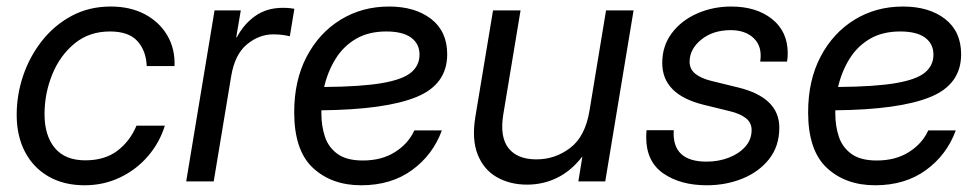

<svg xmlns="http://www.w3.org/2000/svg" viewBox="-20 -547 2952 579"><path d="M234.9 11.7Q172.4 11.7 126.2 -14.9Q80.1 -41.5 55.2 -89.4Q30.3 -137.2 30.3 -200.7Q30.3 -261.2 50 -319.3Q69.8 -377.4 107.2 -424.6Q144.5 -471.7 196.8 -499.5Q249 -527.3 314 -527.3Q372.6 -527.3 416.5 -504.2Q460.4 -481 484.4 -440.4Q508.3 -399.9 506.3 -347.7H422.4Q420.9 -393.1 394.8 -422.6Q368.7 -452.1 311.5 -452.1Q249 -452.1 204.8 -415.8Q160.6 -379.4 137.5 -322.3Q114.3 -265.1 114.3 -202.6Q114.3 -138.2 145.3 -100.8Q176.3 -63.5 237.3 -63.5Q295.4 -63.5 333.5 -92Q371.6 -120.6 391.6 -168H477.1Q461.4 -117.2 426.5 -76.4Q391.6 -35.6 342.3 -12Q293 11.7 234.9 11.7Z M541.5 0 627 -515.6H706.1L692.4 -434.6H694.3Q715.3 -474.6 750 -499Q784.7 -523.4 833 -523.4Q844.2 -523.4 853.5 -522.5Q862.8 -521.5 867.7 -520.5L854 -437.5Q849.1 -439 835.7 -441.2Q822.3 -443.4 804.2 -443.4Q761.2 -443.4 724.6 -413.1Q688 -382.8 677.2 -317.4L624.5 0Z M1069.3 11.7Q980 11.7 923.6 -40.8Q867.2 -93.3 867.2 -208.5Q867.2 -304.7 904.8 -376.2Q942.4 -447.8 1007.1 -487.5Q1071.8 -527.3 1153.3 -527.3Q1231.9 -527.3 1280.3 -489.7Q1328.6 -452.1 1328.6 -383.3Q1328.6 -292 1235.1 -254.2Q1141.6 -216.3 949.2 -214.4Q949.2 -209 949.2 -203.6Q949.2 -167.5 959.7 -135.3Q970.2 -103 997.6 -83Q1024.9 -63 1074.2 -63Q1130.9 -63 1171.1 -88.4Q1211.4 -113.8 1229.5 -153.8H1312.5Q1285.6 -80.1 1222.7 -34.2Q1159.7 11.7 1069.3 11.7ZM957.5 -284.7Q1069.3 -285.6 1131.8 -296.4Q1194.3 -307.1 1219.7 -328.4Q1245.1 -349.6 1245.1 -382.3Q1245.1 -415 1219.7 -433.6Q1194.3 -452.1 1145 -452.1Q1091.3 -452.1 1053.2 -429.7Q1015.1 -407.2 991.7 -369.1Q968.3 -331.1 957.5 -284.7Z M1569.3 9.8Q1517.6 9.8 1478 -12.9Q1438.5 -35.6 1420.4 -81.3Q1402.3 -127 1413.6 -195.3L1466.8 -515.6H1549.8L1497.6 -201.2Q1486.8 -134.3 1513.4 -100.3Q1540 -66.4 1597.7 -66.4Q1654.3 -66.4 1699.7 -101.1Q1745.1 -135.7 1757.8 -213.9L1807.6 -515.6H1890.6L1805.2 0H1724.1L1736.3 -75.2Q1702.6 -31.7 1660.4 -11Q1618.2 9.8 1569.3 9.8Z M2111.3 11.7Q2032.2 11.7 1980.5 -23.9Q1928.7 -59.6 1928.7 -133.3Q1928.7 -138.7 1929 -143.8Q1929.2 -148.9 1929.7 -154.3H2011.7Q2005.9 -59.6 2110.8 -59.6Q2146.5 -59.6 2177.2 -71.3Q2208 -83 2227.3 -104.5Q2246.6 -126 2246.6 -154.8Q2246.6 -177.2 2229.2 -190.7Q2211.9 -204.1 2182.1 -211.4L2102.1 -231Q1977.1 -261.7 1977.1 -356.9Q1977.1 -408.7 2005.9 -447Q2034.7 -485.4 2082.3 -506.3Q2129.9 -527.3 2185.1 -527.3Q2260.7 -527.3 2308.1 -489.7Q2355.5 -452.1 2355.5 -386.2Q2355.5 -379.9 2355 -374Q2354.5 -368.2 2353.5 -361.3H2272.5Q2279.3 -405.8 2253.9 -430.9Q2228.5 -456.1 2183.6 -456.1Q2129.9 -456.1 2094.7 -427.5Q2059.6 -398.9 2059.6 -360.8Q2059.6 -338.4 2076.9 -324.5Q2094.2 -310.5 2126.5 -302.7L2206.1 -283.2Q2330.1 -252.9 2330.1 -162.1Q2330.1 -106.4 2299.6 -67.6Q2269 -28.8 2219.2 -8.5Q2169.4 11.7 2111.3 11.7Z M2619.1 11.7Q2529.8 11.7 2473.4 -40.8Q2417 -93.3 2417 -208.5Q2417 -304.7 2454.6 -376.2Q2492.2 -447.8 2556.9 -487.5Q2621.6 -527.3 2703.1 -527.3Q2781.7 -527.3 2830.1 -489.7Q2878.4 -452.1 2878.4 -383.3Q2878.4 -292 2784.9 -254.2Q2691.4 -216.3 2499 -214.4Q2499 -209 2499 -203.6Q2499 -167.5 2509.5 -135.3Q2520 -103 2547.4 -83Q2574.7 -63 2624 -63Q2680.7 -63 2720.9 -88.4Q2761.2 -113.8 2779.3 -153.8H2862.3Q2835.4 -80.1 2772.5 -34.2Q2709.5 11.7 2619.1 11.7ZM2507.3 -284.7Q2619.1 -285.6 2681.6 -296.4Q2744.1 -307.1 2769.5 -328.4Q2794.9 -349.6 2794.9 -382.3Q2794.9 -415 2769.5 -433.6Q2744.1 -452.1 2694.8 -452.1Q2641.1 -452.1 2603 -429.7Q2564.9 -407.2 2541.5 -369.1Q2518.1 -331.1 2507.3 -284.7Z"/></svg>

Font: Inter Display
Style: Italic
Weight: 400
Italic angle: -9.39999°
Designer: Rasmus Andersson
Foundry: rsms
Version: Version 4.000;git-a52131595